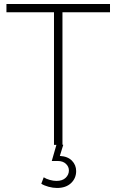

<svg xmlns="http://www.w3.org/2000/svg" viewBox="-20 -719 578 953"><path d="M290 -658V-1L294 0L277 55Q316 57 337 78.5Q358 100 358 130Q358 166 332.5 190Q307 214 263 214Q243 214 221 208Q199 202 185 193L197 161Q209 169 227 174Q245 179 260 179Q290 179 306 163.5Q322 148 322 127Q322 108 307 94Q292 80 266 80H237L260 0H248V-658H12V-699H526V-658Z"/></svg>

Font: Gontserrat ExtraLight
Style: Regular
Weight: 275
Designer: Julieta Ulanovsky
Foundry: Julieta Ulanovsky
Version: Version 6.001